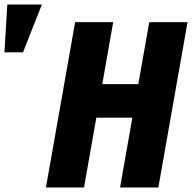

<svg xmlns="http://www.w3.org/2000/svg" viewBox="-196 -822 843 842"><path d="M133.5 -725H300.5L252.5 -453H410.5L458.5 -725H626.5L498.5 0H330.5L384.5 -306H226.5L172.5 0H5.5ZM-12.5 -802 -95 -592.5H-176.5L-164 -802Z"/></svg>

Font: JuliaMono Black
Style: Italic
Weight: 900
Italic angle: -9°
Monospace: yes
Designer: cormullion
Foundry: corm
Version: Version 0.057; ttfautohint (v1.8.4)